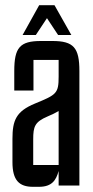

<svg xmlns="http://www.w3.org/2000/svg" viewBox="-20 -715 360 740"><path d="M190 -695H131L67 -580H118L161 -645L204 -580H255ZM28 -90C28 -20 54 5 107 5H130C180 5 196 -20 206 -56V0H286V-441C286 -531 264 -557 182 -557H138C56 -557 35 -531 35 -441V-366H109V-484H206V-420C206 -355 198 -350 115 -316C42 -286 28 -251 28 -180ZM206 -79H108V-178C108 -227 114 -245 163 -266C180 -273 194 -280 206 -287Z"/></svg>

Font: Queering
Style: Regular
Weight: 400
Designer: Adam Naccarato
Foundry: adamnac
Version: Version 2.000;hotconv 1.0.109;makeotfexe 2.5.65596